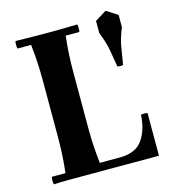

<svg xmlns="http://www.w3.org/2000/svg" viewBox="-109 -819 815 911"><g transform="rotate(-15 298.5 -364.0)"><path d="M43 2Q39 -17 43 -35H110Q115 -76 117.5 -120.5Q120 -165 120 -210V-490Q120 -535 117.5 -579.5Q115 -624 110 -665H43Q39 -684 43 -702Q78 -701 119.5 -700.5Q161 -700 195 -700Q230 -700 271.5 -700.5Q313 -701 347 -702Q351 -684 347 -665H280Q275 -624 272.5 -579.5Q270 -535 270 -490V-210Q270 -165 272.5 -125Q275 -85 280 -40H378Q456 -40 490 -87.5Q524 -135 528 -210Q544 -213 560 -210V0H195Q161 0 119.5 0Q78 0 43 2ZM437 -695 493 -730 548 -695V-635Q526 -581 520 -540Q514 -499 507 -460Q493 -457 479 -460Q472 -499 465.5 -540Q459 -581 437 -635Z"/></g></svg>

Font: Poltawski Nowy
Style: Bold
Weight: 700
Designer: Adam Pótawski, Mateusz Machalski, Borys Kosmynka, Ania Wieluska
Foundry: Capitalics.wtf
Version: Version 1.001;gftools[0.9.25]